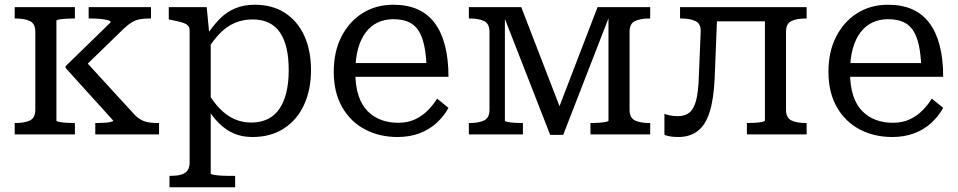

<svg xmlns="http://www.w3.org/2000/svg" viewBox="-20 -567 4043 810"><path d="M129 -104V-433Q129 -467 106.5 -478Q84 -489 45 -489H42V-537H296V-489H291Q277 -489 260 -488Q243 -487 230.5 -485Q218 -483 218 -479V-58Q218 -55 230.5 -52.5Q243 -50 260 -49Q277 -48 291 -48H296V0H42V-48H45Q84 -48 106.5 -59Q129 -70 129 -104ZM651 0H382V-48H387Q402 -48 418.5 -49Q435 -50 446.5 -52.5Q458 -55 458 -58L257 -280V-288L447 -473Q447 -479 433 -482.5Q419 -486 399.5 -487.5Q380 -489 364 -489H354V-537H617V-489H607Q587 -489 569 -485.5Q551 -482 535.5 -472.5Q520 -463 503 -447L323 -272L327 -324L546 -85Q560 -70 574.5 -62Q589 -54 606 -51Q623 -48 643 -48H651Z M972 223H695V175H698Q723 175 741.5 170.5Q760 166 770 153.5Q780 141 780 119V-438Q780 -453 771.5 -460.5Q763 -468 745.5 -473Q728 -478 702 -483L692 -485V-537H852L864 -413L869 -407V165Q869 168 882 170.5Q895 173 913 174Q931 175 945 175H972ZM1045 11Q1001 11 966.5 -4Q932 -19 903.5 -47.5Q875 -76 850 -117L853 -182Q879 -138 907 -109Q935 -80 968 -65Q1001 -50 1040 -50Q1079 -50 1109 -64.5Q1139 -79 1158.5 -107.5Q1178 -136 1188 -177Q1198 -218 1198 -271Q1198 -323 1189 -362.5Q1180 -402 1161.5 -429.5Q1143 -457 1114 -471Q1085 -485 1046 -485Q1005 -485 971 -470.5Q937 -456 908 -426.5Q879 -397 852 -353L850 -415Q877 -457 906 -486.5Q935 -516 971.5 -531.5Q1008 -547 1055 -547Q1130 -547 1183 -512Q1236 -477 1264 -415.5Q1292 -354 1292 -271Q1292 -189 1263 -125.5Q1234 -62 1178.5 -25.5Q1123 11 1045 11Z M1479 -263Q1479 -205 1492.5 -164Q1506 -123 1531 -98Q1556 -73 1588.5 -61Q1621 -49 1659 -49Q1701 -49 1732 -64Q1763 -79 1785.5 -102Q1808 -125 1824 -151L1872 -112Q1853 -77 1822 -48.5Q1791 -20 1749.5 -4.5Q1708 11 1657 11Q1581 11 1520 -21Q1459 -53 1423.5 -115Q1388 -177 1388 -264Q1388 -349 1420.5 -412.5Q1453 -476 1509.5 -511.5Q1566 -547 1639 -547Q1698 -547 1741 -528Q1784 -509 1813 -471Q1842 -433 1857 -376Q1872 -319 1872 -243H1458V-301H1806L1780 -279Q1778 -336 1769.5 -375.5Q1761 -415 1744.5 -439.5Q1728 -464 1702 -475Q1676 -486 1639 -486Q1604 -486 1574.5 -472.5Q1545 -459 1523.5 -431Q1502 -403 1490.5 -361Q1479 -319 1479 -263Z M2179 -537 2352 -89 2330 -92 2501 -537H2723V-489H2720Q2681 -489 2658.5 -478Q2636 -467 2636 -433V-104Q2636 -70 2658.5 -59Q2681 -48 2720 -48H2723V0H2471V-48H2474Q2488 -48 2505 -49Q2522 -50 2534.5 -52.5Q2547 -55 2547 -58V-515L2556 -513L2356 2H2301L2100 -513L2110 -515V-58Q2110 -55 2122 -52.5Q2134 -50 2151 -49Q2168 -48 2182 -48H2186V0H1958V-48H1961Q2000 -48 2022.5 -59Q2045 -70 2045 -104V-433Q2045 -467 2022.5 -478Q2000 -489 1961 -489H1958V-537Z M2928 -240 2936 -432Q2938 -466 2915 -477.5Q2892 -489 2854 -489H2849V-537H3007L2995 -237Q2991 -148 2973.5 -93.5Q2956 -39 2923 -14Q2890 11 2842 11Q2824 11 2807.5 8.5Q2791 6 2783 1V-87Q2789 -84 2804.5 -80.5Q2820 -77 2840 -77Q2871 -77 2889.5 -93Q2908 -109 2917 -144.5Q2926 -180 2928 -240ZM3207 -58V-537H3383V-489H3380Q3341 -489 3318.5 -478Q3296 -467 3296 -433V-104Q3296 -70 3318.5 -59Q3341 -48 3380 -48H3383V0H3131V-48H3134Q3148 -48 3165 -49Q3182 -50 3194.5 -52.5Q3207 -55 3207 -58ZM2980 -477V-537H3263V-477Z M3566 -263Q3566 -205 3579.5 -164Q3593 -123 3618 -98Q3643 -73 3675.5 -61Q3708 -49 3746 -49Q3788 -49 3819 -64Q3850 -79 3872.5 -102Q3895 -125 3911 -151L3959 -112Q3940 -77 3909 -48.5Q3878 -20 3836.5 -4.5Q3795 11 3744 11Q3668 11 3607 -21Q3546 -53 3510.5 -115Q3475 -177 3475 -264Q3475 -349 3507.5 -412.5Q3540 -476 3596.5 -511.5Q3653 -547 3726 -547Q3785 -547 3828 -528Q3871 -509 3900 -471Q3929 -433 3944 -376Q3959 -319 3959 -243H3545V-301H3893L3867 -279Q3865 -336 3856.5 -375.5Q3848 -415 3831.5 -439.5Q3815 -464 3789 -475Q3763 -486 3726 -486Q3691 -486 3661.5 -472.5Q3632 -459 3610.5 -431Q3589 -403 3577.5 -361Q3566 -319 3566 -263Z"/></svg>

Font: Roboto Serif
Style: Regular
Weight: 400
Designer: Greg Gazdowicz
Foundry: Commercial Type
Version: Version 1.008